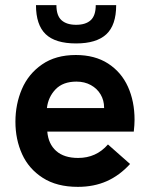

<svg xmlns="http://www.w3.org/2000/svg" viewBox="-20 -717 583 747"><path d="M40 -243.5Q40 -311.5 65.2 -370.5Q90.5 -429.5 143.5 -466.2Q196.5 -503 275 -503Q349 -503 400.5 -469.8Q452 -436.5 477.8 -379.5Q503.5 -322.5 503.5 -251Q503.5 -232 500.5 -205H164Q168 -157 198.5 -129.8Q229 -102.5 284 -102.5Q354.5 -102.5 400 -155L486 -79Q445.5 -34.5 395.5 -12.2Q345.5 10 283 10Q201 10 146.5 -25Q92 -60 66 -117.2Q40 -174.5 40 -243.5ZM385 -296.5V-298.5Q385 -326.5 371.5 -349.5Q358 -372.5 333.5 -386Q309 -399.5 277.5 -399.5Q225 -399.5 196.2 -369.5Q167.5 -339.5 162.5 -296.5ZM120 -697H199.5Q199.5 -656 219.5 -638.2Q239.5 -620.5 276 -620.5Q313.5 -620.5 333 -638.5Q352.5 -656.5 352.5 -697H432Q432 -619 393.5 -583.5Q355 -548 276 -548Q195 -548 157.5 -584.2Q120 -620.5 120 -697Z"/></svg>

Font: HK Grotesk
Style: Bold
Weight: 700
Designer: Alfredo Marco Pradil
Foundry: Hanken Design Co.
Version: Version 3.001